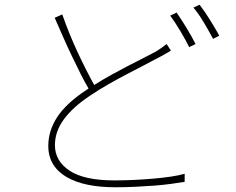

<svg xmlns="http://www.w3.org/2000/svg" viewBox="-20 -773 996 811"><path d="M702 -559Q691 -553 679.5 -546Q668 -539 652 -531Q626 -517 591.5 -499Q557 -481 518.5 -461Q480 -441 439.5 -418Q399 -395 362 -370Q289 -322 250.5 -270Q212 -218 212 -160Q212 -93 274 -52Q336 -11 463 -11Q504 -11 546.5 -13Q589 -15 628.5 -18.5Q668 -22 702 -27Q736 -32 760 -39V-5Q737 -1 704 3.5Q671 8 632.5 11Q594 14 551 16Q508 18 466 18Q403 18 351.5 7.5Q300 -3 262.5 -24.5Q225 -46 204.5 -79Q184 -112 184 -157Q184 -221 222 -279Q260 -337 345 -393L354 -399Q338 -426 320.5 -461Q303 -496 284 -535.5Q265 -575 246.5 -617Q228 -659 211 -698L243 -712Q272 -629 309 -550Q346 -471 378 -414Q414 -437 450.5 -457Q487 -477 521.5 -495Q556 -513 586 -528Q616 -543 638 -555Q652 -564 663 -571.5Q674 -579 684 -587ZM726 -720Q744 -694 767 -656.5Q790 -619 806 -587L779 -574Q765 -603 742 -641.5Q719 -680 699 -707ZM823 -753Q833 -740 844.5 -723.5Q856 -707 867 -689Q878 -671 888.5 -653.5Q899 -636 906 -622L880 -609Q863 -641 841 -678Q819 -715 797 -741Z"/></svg>

Font: Kinto Sans Thin
Style: Regular
Weight: 100
Designer: Authors: Ryoko NISHIZUKA  (kana & ideographs); Paul D. Hunt (Latin, Greek & Cyrillic); Wenlong ZHANG  (bopomofo); Sandol
Foundry: Adobe Systems Incorporated, ookami Inc.
Version: Version 0.001